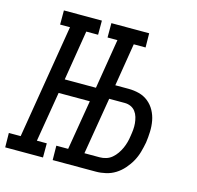

<svg xmlns="http://www.w3.org/2000/svg" viewBox="-124 -846 980 957"><g transform="rotate(15 366.5 -367.5)"><path d="M-16 0 -17 -74H44L141 -662H90V-735H286V-662H225L183 -404H344L386 -661H335V-735H530L531 -662H470L434 -441H502Q531 -441 557.5 -434Q584 -427 605 -410Q626 -393 639 -369Q652 -345 657 -318Q662 -291 661 -262Q660 -233 656 -205Q651 -179 644 -154Q637 -129 624 -105.5Q611 -82 592.5 -61Q574 -40 551.5 -26Q529 -12 503 -6Q477 0 452 0H229L228 -74H289L332 -331H171L128 -73H179V0ZM452 -74Q468 -74 484.5 -79Q501 -84 514.5 -95.5Q528 -107 538 -121.5Q548 -136 555 -151.5Q562 -167 566.5 -183.5Q571 -200 573 -216Q576 -233 577.5 -250Q579 -267 577.5 -283Q576 -299 571.5 -314.5Q567 -330 557.5 -342.5Q548 -355 533.5 -361.5Q519 -368 502 -368H422L373 -74Z"/></g></svg>

Font: Iosevka Plex Etoile
Style: Italic
Weight: 400
Italic angle: -9°
Designer: Belleve Invis
Foundry: Belleve Invis
Version: Version 25.1.1; ttfautohint (v1.8.4)